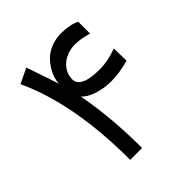

<svg xmlns="http://www.w3.org/2000/svg" viewBox="-180 -782 908 908"><g transform="rotate(-45 274.0 -328.0)"><path d="M174.8 -1.5Q174.8 -375.5 61 -620.1L136.2 -656.2L191.4 -493.2Q191.4 -508.8 197.3 -528.6Q203.1 -548.3 216.8 -570.8Q230.5 -593.3 250 -611.8Q269.5 -630.4 300 -642.6Q330.6 -654.8 366.7 -654.8Q424.8 -654.8 462.9 -635.7V-556.6Q412.6 -571.3 377 -571.3Q341.3 -571.3 312 -556.6Q282.7 -542 266.4 -517.3Q250 -492.7 250 -463.4Q250 -442.9 265.1 -429.7Q280.3 -416.5 308.1 -410.4Q335.9 -404.3 377.4 -404.3Q429.7 -404.3 492.7 -427.2L494.1 -343.8Q429.2 -325.7 373 -325.7Q326.7 -325.7 283 -340.3Q239.3 -355 221.2 -377.9Q253.9 -206.5 254.4 0H174.8Z"/></g></svg>

Font: Samim FD-WOL
Style: FD-WOL
Weight: 400
Foundry: DejaVu fonts team - Redesigned by Saber Rastikerdar
Version: Version 4.0.0